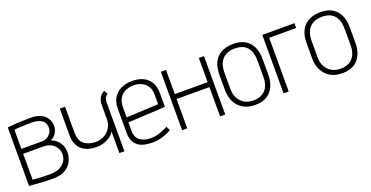

<svg xmlns="http://www.w3.org/2000/svg" viewBox="-27 -1022 2980 1544"><g transform="rotate(-20 1463.0 -250.0)"><path d="M325 -284Q355 -297 372.5 -326Q390 -355 390 -384Q390 -410 380.5 -432.5Q371 -455 352 -473Q333 -491 303.5 -501Q274 -511 234 -511Q195 -511 159.5 -509.5Q124 -508 95.5 -506Q67 -504 51 -502.5Q35 -501 35 -501V0Q36 0 48.5 1Q61 2 82 3.5Q103 5 128.5 7Q154 9 182 10Q210 11 236 11Q301 11 341 -12Q381 -35 399.5 -72.5Q418 -110 418 -150Q418 -195 393.5 -232Q369 -269 325 -284ZM229 -472Q250 -472 270.5 -468Q291 -464 308 -454.5Q325 -445 335 -428Q345 -411 345 -386Q345 -364 333 -344.5Q321 -325 301 -313Q281 -301 257 -301H79V-465Q83 -466 98 -467Q113 -468 134.5 -469Q156 -470 180.5 -471Q205 -472 229 -472ZM230 -31Q203 -31 177 -31.5Q151 -32 130.5 -33.5Q110 -35 96.5 -36Q83 -37 79 -37V-259H255Q277 -259 298.5 -252Q320 -245 337 -231Q354 -217 364.5 -196.5Q375 -176 375 -147Q375 -114 357 -87.5Q339 -61 307 -46Q275 -31 230 -31Z M808 0H851V-411Q851 -444 859.5 -458Q868 -472 882 -480L864 -512Q849 -505 838.5 -495Q828 -485 821 -472.5Q814 -460 810.5 -444.5Q807 -429 807 -412V-290Q807 -260 795.5 -234Q784 -208 764.5 -189Q745 -170 719 -159.5Q693 -149 663 -149Q636 -149 611 -155.5Q586 -162 566.5 -176.5Q547 -191 536 -215.5Q525 -240 525 -277V-500H480V-275Q480 -229 493.5 -197Q507 -165 531 -145.5Q555 -126 586.5 -117Q618 -108 655 -108Q685 -108 714.5 -117Q744 -126 768.5 -142.5Q793 -159 808 -184Z M961 -134V-207L1279 -224V-342Q1279 -398 1257 -435Q1235 -472 1195.5 -491Q1156 -510 1103 -510Q1050 -510 1008 -491Q966 -472 942 -434Q918 -396 918 -339V-134Q918 -92 930.5 -64Q943 -36 966.5 -19Q990 -2 1022 5Q1054 12 1091 12Q1131 12 1173.5 -0.5Q1216 -13 1253 -35L1236 -69Q1197 -49 1161.5 -37.5Q1126 -26 1087 -26Q1061 -26 1038 -32Q1015 -38 998 -50.5Q981 -63 971 -83.5Q961 -104 961 -134ZM1235 -347V-263L961 -250V-336Q961 -380 978 -410.5Q995 -441 1027 -457Q1059 -473 1102 -473Q1141 -473 1170.5 -458Q1200 -443 1217.5 -415Q1235 -387 1235 -347Z M1670 -293H1389V-500H1345V0H1389V-251H1670V0H1714V-500H1670Z M2149 -185V-316Q2149 -408 2102.5 -460Q2056 -512 1967 -512Q1908 -512 1865.5 -489.5Q1823 -467 1801 -423.5Q1779 -380 1779 -316V-185Q1779 -131 1800 -87Q1821 -43 1863 -16.5Q1905 10 1968 10Q2059 10 2104 -43.5Q2149 -97 2149 -185ZM2106 -317V-178Q2106 -134 2091 -100.5Q2076 -67 2045.5 -48Q2015 -29 1968 -29Q1922 -29 1889.5 -48.5Q1857 -68 1840 -101.5Q1823 -135 1823 -178V-317Q1823 -368 1839.5 -402.5Q1856 -437 1888 -455Q1920 -473 1968 -473Q2014 -473 2044.5 -455.5Q2075 -438 2090.5 -403.5Q2106 -369 2106 -317Z M2213 -500V0H2257V-459H2488V-500Z M2895 -185V-316Q2895 -408 2848.5 -460Q2802 -512 2713 -512Q2654 -512 2611.5 -489.5Q2569 -467 2547 -423.5Q2525 -380 2525 -316V-185Q2525 -131 2546 -87Q2567 -43 2609 -16.5Q2651 10 2714 10Q2805 10 2850 -43.5Q2895 -97 2895 -185ZM2852 -317V-178Q2852 -134 2837 -100.5Q2822 -67 2791.5 -48Q2761 -29 2714 -29Q2668 -29 2635.5 -48.5Q2603 -68 2586 -101.5Q2569 -135 2569 -178V-317Q2569 -368 2585.5 -402.5Q2602 -437 2634 -455Q2666 -473 2714 -473Q2760 -473 2790.5 -455.5Q2821 -438 2836.5 -403.5Q2852 -369 2852 -317Z"/></g></svg>

Font: Advent Pro Light
Style: Regular
Weight: 300
Version: Version 3.000